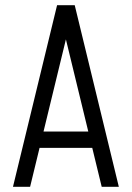

<svg xmlns="http://www.w3.org/2000/svg" viewBox="-20 -720 508 740"><path d="M114 -150V-213H369V-150ZM266 -700 96 0H30L200 -700ZM268 -700 438 0H372L202 -700Z"/></svg>

Font: Akshar Light Light
Style: Regular
Weight: 300
Version: Version 1.100